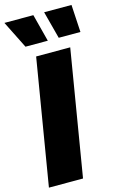

<svg xmlns="http://www.w3.org/2000/svg" viewBox="-142 -1015 681 1074"><g transform="rotate(-15 198.0 -477.5)"><path d="M122.2 -727.3H319.6L198.9 0H1.4ZM-0.7 -954.5H166.9L208.1 -795.5H78.8ZM229.4 -954.5H387.8L397 -795.5H271.3Z"/></g></svg>

Font: Inter P Black
Style: Italic
Weight: 900
Italic angle: -9.40001°
Designer: Rasmus Andersson
Foundry: rsms
Version: Version 3.018;git-588b23468